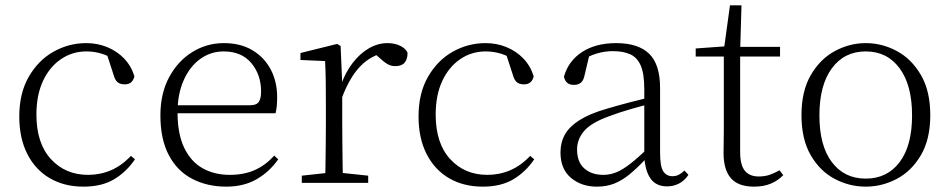

<svg xmlns="http://www.w3.org/2000/svg" viewBox="-20 -683 3546 717"><path d="M292 14Q220 14 166 -17.5Q112 -49 82 -108Q52 -167 52 -248Q52 -335 87.5 -396.5Q123 -458 180 -490Q237 -522 302 -522Q344 -522 380.5 -507Q417 -492 443.5 -464.5Q470 -437 482 -398Q475 -368 446 -368Q428 -368 418.5 -376.5Q409 -385 404 -404L376 -490L419 -452Q388 -474 360 -482.5Q332 -491 303 -491Q250 -491 207.5 -462Q165 -433 140.5 -380.5Q116 -328 116 -255Q116 -148 170 -89Q224 -30 309 -30Q354 -30 394 -47Q434 -64 469 -101L484 -88Q452 -41 406 -13.5Q360 14 292 14Z M825 14Q754 14 698 -15Q642 -44 610.5 -103.5Q579 -163 579 -252Q579 -334 611.5 -394.5Q644 -455 698 -488.5Q752 -522 816 -522Q878 -522 922.5 -495.5Q967 -469 991 -423.5Q1015 -378 1015 -320Q1015 -283 1009 -260H609V-290H914Q938 -290 946.5 -302.5Q955 -315 955 -341Q955 -404 918.5 -447.5Q882 -491 815 -491Q767 -491 728 -463Q689 -435 666 -383.5Q643 -332 643 -263Q643 -183 668 -131Q693 -79 737 -54.5Q781 -30 838 -30Q891 -30 931.5 -48Q972 -66 1004 -102L1019 -88Q986 -41 938 -13.5Q890 14 825 14Z M1107 0V-27L1218 -39H1241L1355 -27V0ZM1194 0Q1195 -24 1195.5 -64.5Q1196 -105 1196.5 -149Q1197 -193 1197 -226V-281Q1197 -333 1196.5 -375.5Q1196 -418 1194 -455L1102 -459V-485L1239 -519L1252 -511L1258 -371V-370V-226Q1258 -193 1258.5 -149Q1259 -105 1259.5 -64.5Q1260 -24 1261 0ZM1257 -318 1240 -367H1254Q1270 -413 1297 -448Q1324 -483 1357.5 -502.5Q1391 -522 1427 -522Q1454 -522 1474.5 -512Q1495 -502 1502 -486Q1502 -462 1491 -449Q1480 -436 1456 -436Q1440 -436 1426.5 -444Q1413 -452 1396 -468L1373 -488H1422Q1366 -477 1326 -436Q1286 -395 1257 -318Z M1783 14Q1711 14 1657 -17.5Q1603 -49 1573 -108Q1543 -167 1543 -248Q1543 -335 1578.5 -396.5Q1614 -458 1671 -490Q1728 -522 1793 -522Q1835 -522 1871.5 -507Q1908 -492 1934.5 -464.5Q1961 -437 1973 -398Q1966 -368 1937 -368Q1919 -368 1909.5 -376.5Q1900 -385 1895 -404L1867 -490L1910 -452Q1879 -474 1851 -482.5Q1823 -491 1794 -491Q1741 -491 1698.5 -462Q1656 -433 1631.5 -380.5Q1607 -328 1607 -255Q1607 -148 1661 -89Q1715 -30 1800 -30Q1845 -30 1885 -47Q1925 -64 1960 -101L1975 -88Q1943 -41 1897 -13.5Q1851 14 1783 14Z M2209 14Q2151 14 2112 -19Q2073 -52 2073 -114Q2073 -151 2089.5 -180.5Q2106 -210 2143.5 -234Q2181 -258 2243 -276Q2286 -289 2330.5 -300.5Q2375 -312 2415 -321V-297Q2375 -287 2333.5 -275Q2292 -263 2255 -249Q2188 -225 2161.5 -194Q2135 -163 2135 -125Q2135 -78 2162 -54Q2189 -30 2233 -30Q2258 -30 2281.5 -39.5Q2305 -49 2334.5 -72Q2364 -95 2404 -134L2410 -89H2391Q2359 -55 2331 -32Q2303 -9 2274 2.5Q2245 14 2209 14ZM2471 13Q2429 13 2408.5 -17.5Q2388 -48 2386 -102V-106V-350Q2386 -407 2373 -437.5Q2360 -468 2334 -480Q2308 -492 2268 -492Q2238 -492 2208 -483Q2178 -474 2146 -454L2182 -482L2163 -402Q2159 -382 2149 -374Q2139 -366 2123 -366Q2092 -366 2086 -397Q2103 -456 2154 -489Q2205 -522 2281 -522Q2363 -522 2404 -482.5Q2445 -443 2445 -354V-113Q2445 -61 2457 -43Q2469 -25 2491 -25Q2504 -25 2514 -30Q2524 -35 2536 -46L2551 -30Q2536 -8 2515.5 2.5Q2495 13 2471 13Z M2713 -472V-508H2893V-472ZM2796 14Q2737 14 2709.5 -17.5Q2682 -49 2682 -112Q2682 -135 2682.5 -152.5Q2683 -170 2683 -196V-472H2578V-502L2703 -511L2683 -496L2706 -663H2749L2744 -493V-481V-115Q2744 -67 2761.5 -45.5Q2779 -24 2813 -24Q2836 -24 2853.5 -30Q2871 -36 2891 -47L2905 -29Q2885 -8 2858 3Q2831 14 2796 14Z M3213 14Q3152 14 3097 -15Q3042 -44 3007.5 -103.5Q2973 -163 2973 -253Q2973 -343 3008 -403Q3043 -463 3098 -492.5Q3153 -522 3213 -522Q3274 -522 3329 -492.5Q3384 -463 3419 -403Q3454 -343 3454 -253Q3454 -163 3419 -103.5Q3384 -44 3329 -15Q3274 14 3213 14ZM3213 -16Q3293 -16 3339.5 -77.5Q3386 -139 3386 -252Q3386 -365 3339.5 -428Q3293 -491 3213 -491Q3133 -491 3086.5 -428Q3040 -365 3040 -252Q3040 -139 3086.5 -77.5Q3133 -16 3213 -16Z"/></svg>

Font: Noto Serif KR
Style: Regular
Weight: 200
Designer: Ryoko NISHIZUKA 西塚涼子 (kana & ideographs); Frank Grießhammer (Latin, Greek & Cyrillic); Wenlong ZHANG 张文龙 (bopomofo); San
Foundry: Adobe
Version: Version 2.001;hotconv 1.1.0;makeotfexe 2.6.0